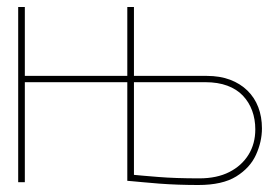

<svg xmlns="http://www.w3.org/2000/svg" viewBox="-20 -520 800 549"><path d="M571 -303H363V-500H344V-303H51V-500H32V1H51V-285H344V-3Q344 -3 356 -2Q368 -1 388.5 1Q409 3 435 5Q461 7 490 8Q519 9 547 9Q616 9 655.5 -15.5Q695 -40 712 -77.5Q729 -115 729 -153Q729 -186 718.5 -213.5Q708 -241 687.5 -261Q667 -281 638 -292Q609 -303 571 -303ZM550 -10Q516 -10 486.5 -11Q457 -12 432.5 -14Q408 -16 390.5 -17.5Q373 -19 363 -20V-285H567Q603 -285 630 -275Q657 -265 674.5 -246.5Q692 -228 701 -203.5Q710 -179 710 -150Q710 -109 690.5 -77.5Q671 -46 635.5 -28Q600 -10 550 -10Z"/></svg>

Font: Advent Pro Thin
Style: Regular
Weight: 250
Version: Version 3.000